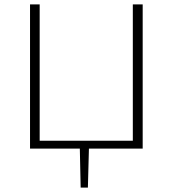

<svg xmlns="http://www.w3.org/2000/svg" viewBox="-20 -678 788 876"><path d="M348 178 344 -10H386L381 178ZM586 0V-658H631V0ZM132 0V-36H614V0ZM117 0V-658H161V0Z"/></svg>

Font: Ysabeau SC ExtraLight
Style: Regular
Weight: 250
Designer: Christian Thalmann (Catharsis Fonts)
Version: Version 2.001;gftools[0.9.30]; featfreeze: smcp